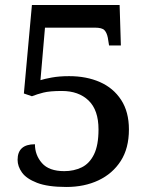

<svg xmlns="http://www.w3.org/2000/svg" viewBox="-20 -734 599 764"><path d="M244 10Q170 10 127.5 -6.5Q85 -23 67.5 -47.5Q50 -72 50 -98Q50 -160 119 -160Q119 -117 147 -85Q175 -53 236 -53Q274 -53 305 -68Q336 -83 354 -119.5Q372 -156 372 -219Q372 -296 332.5 -334Q293 -372 226 -372Q178 -372 152.5 -365.5Q127 -359 107 -351L75 -362L107 -714H456L461 -553H414L409 -584Q405 -604 395.5 -614Q386 -624 357 -624H159L141 -415Q156 -420 186 -425.5Q216 -431 255 -431Q324 -431 377.5 -407.5Q431 -384 462 -336.5Q493 -289 493 -219Q493 -144 460.5 -93.5Q428 -43 372 -16.5Q316 10 244 10Z"/></svg>

Font: Noto Serif Tibetan Medium
Style: Regular
Weight: 500
Designer: Monotype Design Team
Foundry: Monotype Imaging Inc.
Version: Version 2.103; ttfautohint (v1.8.4.7-5d5b)